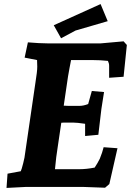

<svg xmlns="http://www.w3.org/2000/svg" viewBox="-20 -918 643 943"><path d="M212 -705H475L587 -715L603 -697L587 -541L516 -536V-595Q516 -607 510 -619Q472 -623 434 -623H329Q328 -617 321.5 -584Q315 -551 314 -542L293 -399Q302 -398 317 -398H370Q390 -398 413 -407L431 -471L491 -466Q481 -403 478 -383L463 -256L398 -250V-310Q358 -316 338 -316H310Q287 -316 281 -315L263 -193Q256 -152 250 -87H370Q405 -87 445 -95Q459 -116 470 -138Q483 -170 489 -195L557 -190L517 -14L496 4Q406 0 386 0H109L12 5L17 -65L82 -77Q86 -85 94 -116.5Q102 -148 103 -163L154 -512Q163 -567 163 -590.5Q163 -614 162 -623L101 -635L117 -710Q176 -705 212 -705ZM474 -898 509 -814Q370 -774 351 -768L280 -730L244 -794Z"/></svg>

Font: Andada
Style: Bold Italic
Weight: 700
Italic angle: -8.29999°
Designer: Carolina Giovagnoli
Foundry: Carolina Giovagnoli
Version: Version 1.003